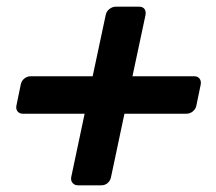

<svg xmlns="http://www.w3.org/2000/svg" viewBox="-20 -587 646 574"><path d="M213 -33Q203 -33 197 -40Q191 -47 193 -58L233 -247H48Q38 -247 32.5 -254Q27 -261 29 -271L42 -334Q44 -345 52.5 -352Q61 -359 72 -359H257L296 -542Q298 -553 307 -560Q316 -567 326 -567H396Q407 -567 412 -560Q417 -553 415 -542L376 -359H561Q571 -359 576.5 -352Q582 -345 580 -334L567 -271Q565 -261 556.5 -254Q548 -247 537 -247H352L312 -58Q310 -47 302 -40Q294 -33 283 -33Z"/></svg>

Font: Rubik Light SemiBold
Style: Italic
Weight: 600
Italic angle: -12°
Version: Version 2.104